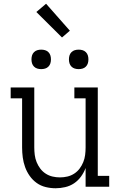

<svg xmlns="http://www.w3.org/2000/svg" viewBox="-20 -997 640 1025"><path d="M277 8Q250 8 223.5 1.5Q197 -5 175.5 -20.5Q154 -36 138.5 -58Q123 -80 114 -105Q105 -130 101.5 -156.5Q98 -183 98 -210V-472H37V-530H163V-210Q163 -190 165.5 -170Q168 -150 175.5 -131.5Q183 -113 195 -97Q207 -81 224 -70Q241 -59 260.5 -54.5Q280 -50 300 -50Q320 -50 339.5 -54.5Q359 -59 376 -70Q393 -81 405 -97Q417 -113 424.5 -131.5Q432 -150 434.5 -170Q437 -190 437 -210V-472H377V-530H502V-58H563V0H437V-100Q428 -76 412.5 -54.5Q397 -33 375.5 -18.5Q354 -4 328 2Q302 8 277 8ZM400 -628Q389 -628 379 -631Q369 -634 361.5 -641.5Q354 -649 351 -659Q348 -669 348 -680Q348 -691 351 -701Q354 -711 361.5 -718.5Q369 -726 379 -729Q389 -732 400 -732Q411 -732 421 -729Q431 -726 438.5 -718.5Q446 -711 449 -701Q452 -691 452 -680Q452 -669 449 -659Q446 -649 438.5 -641.5Q431 -634 421 -631Q411 -628 400 -628ZM200 -628Q189 -628 179 -631Q169 -634 161.5 -641.5Q154 -649 151 -659Q148 -669 148 -680Q148 -691 151 -701Q154 -711 161.5 -718.5Q169 -726 179 -729Q189 -732 200 -732Q211 -732 221 -729Q231 -726 238.5 -718.5Q246 -711 249 -701Q252 -691 252 -680Q252 -669 249 -659Q246 -649 238.5 -641.5Q231 -634 221 -631Q211 -628 200 -628ZM311 -797 174 -933 226 -977 353 -833Z"/></svg>

Font: Iosevka Slab Light Extended
Style: Regular
Weight: 300
Width: 7
Monospace: yes
Designer: Belleve Invis
Foundry: Belleve Invis
Version: Version 11.1.0; ttfautohint (v1.8.3)